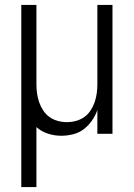

<svg xmlns="http://www.w3.org/2000/svg" viewBox="-20 -540 540 775"><path d="M66 215V-520H127V-200Q127 -181 129.5 -163Q132 -145 138 -127.5Q144 -110 154.5 -94Q165 -78 180 -67.5Q195 -57 213 -52Q231 -47 250 -47Q269 -47 287 -52Q305 -57 320 -67.5Q335 -78 345.5 -94Q356 -110 362 -127.5Q368 -145 370.5 -163Q373 -181 373 -200V-520H434V0H373V-96Q365 -73 351 -53Q337 -33 318 -18.5Q299 -4 275 2Q251 8 227 8Q200 8 173.5 -0.5Q147 -9 127 -27V215Z"/></svg>

Font: Iosevka Custom Light
Style: Regular
Weight: 300
Monospace: yes
Designer: Belleve Invis
Foundry: Belleve Invis
Version: Version 27.3.5